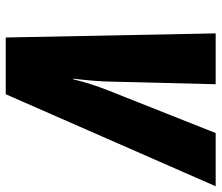

<svg xmlns="http://www.w3.org/2000/svg" viewBox="-70 -684 754 653"><g transform="rotate(90 306.5 -357.0)"><path d="M93 -714H266L257 -353Q256 -304 247 -229H249Q264 -291 288 -351L432 -714H613L300 0H107Z"/></g></svg>

Font: Noto Sans UI CondBlack
Style: Italic
Weight: 900
Width: 3
Italic angle: -12°
Designer: Monotype Design Team
Foundry: Monotype Imaging Inc.
Version: Version 1.001